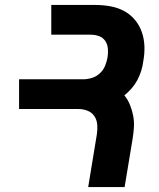

<svg xmlns="http://www.w3.org/2000/svg" viewBox="-20 -755 640 775"><path d="M336 0 371 -213Q374 -232 372.5 -251.5Q371 -271 361 -286Q351 -301 333.5 -308Q316 -315 296 -315H57V-435H316Q333 -435 351 -440.5Q369 -446 383 -459Q397 -472 404 -489Q411 -506 414 -523Q417 -541 415.5 -558.5Q414 -576 405 -589.5Q396 -603 380 -609Q364 -615 346 -615H187V-735H365Q396 -735 426 -729.5Q456 -724 481 -710.5Q506 -697 524.5 -675Q543 -653 552.5 -625.5Q562 -598 563 -567.5Q564 -537 558 -506Q556 -488 550 -469Q544 -450 534.5 -432Q525 -414 511.5 -398.5Q498 -383 482 -370Q496 -353 504.5 -332Q513 -311 517.5 -288Q522 -265 520.5 -241Q519 -217 515 -193L483 0Z"/></svg>

Font: Iosevka Heavy Extended Oblique
Style: Regular
Weight: 900
Width: 7
Italic angle: -9°
Monospace: yes
Designer: Belleve Invis
Foundry: Belleve Invis
Version: Version 32.5.0; ttfautohint (v1.8.4)